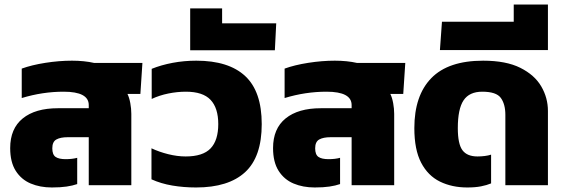

<svg xmlns="http://www.w3.org/2000/svg" viewBox="-20 -818 2485 848"><path d="M209 10Q157 10 115.5 -7.5Q74 -25 49.5 -63.5Q25 -102 25 -164Q25 -250 80.5 -295Q136 -340 236 -340H372V-354Q372 -413 261 -413Q168 -413 76 -385V-515Q120 -531 180.5 -540.5Q241 -550 298 -550Q325 -550 349.5 -547.5Q374 -545 396 -540H609L600 -403H543Q551 -387 555.5 -362.5Q560 -338 560 -315V0H372V-212H279Q247 -212 229 -202Q211 -192 211 -163Q211 -135 225.5 -125Q240 -115 270 -115Q299 -115 321 -121V-5Q301 2 274 6Q247 10 209 10Z M846 10Q791 10 741 1.5Q691 -7 649 -26V-163Q683 -147 723 -137Q763 -127 800 -127Q876 -127 910 -162.5Q944 -198 944 -270Q944 -341 910 -377Q876 -413 801 -413Q763 -413 723.5 -405Q684 -397 650 -381V-514Q692 -531 742.5 -540.5Q793 -550 847 -550Q990 -550 1063 -482Q1136 -414 1136 -270Q1136 -125 1062.5 -57.5Q989 10 846 10Z M820 -596V-781H961V-715H1200L1194 -596Z M1370 10Q1318 10 1276.5 -7.5Q1235 -25 1210.5 -63.5Q1186 -102 1186 -164Q1186 -250 1241.5 -295Q1297 -340 1397 -340H1533V-354Q1533 -413 1422 -413Q1329 -413 1237 -385V-515Q1281 -531 1341.5 -540.5Q1402 -550 1459 -550Q1486 -550 1510.5 -547.5Q1535 -545 1557 -540H1770L1761 -403H1704Q1712 -387 1716.5 -362.5Q1721 -338 1721 -315V0H1533V-212H1440Q1408 -212 1390 -202Q1372 -192 1372 -163Q1372 -135 1386.5 -125Q1401 -115 1431 -115Q1460 -115 1482 -121V-5Q1462 2 1435 6Q1408 10 1370 10Z M2044 10Q1976 10 1923 -16Q1870 -42 1840 -99.5Q1810 -157 1810 -252Q1810 -396 1885 -473Q1960 -550 2114 -550Q2215 -550 2278 -518.5Q2341 -487 2370.5 -436.5Q2400 -386 2400 -328V0H2212V-311Q2212 -358 2192 -385.5Q2172 -413 2110 -413Q2053 -413 2027.5 -375Q2002 -337 2002 -252Q2002 -182 2022.5 -154.5Q2043 -127 2089 -127Q2105 -127 2121 -129Q2137 -131 2149 -135V-8Q2130 0 2104.5 5Q2079 10 2044 10Z M1923 -597 1932 -722H2249V-798H2400V-597Z"/></svg>

Font: Kanit
Style: Bold
Weight: 700
Designer: Katatrad Team
Foundry: CadsonDemak
Version: Version 2.000; ttfautohint (v1.8.3)